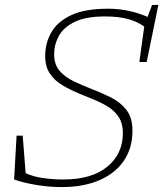

<svg xmlns="http://www.w3.org/2000/svg" viewBox="-20 -752 665 782"><path d="M519.5 -220Q519.5 -148.5 484.2 -97Q449 -45.5 384.2 -17.8Q319.5 10 230.5 10Q179.5 10 125.2 0.8Q71 -8.5 37.5 -21L47.5 -199.5H72.5L84.5 -46.5Q115.5 -32.5 155 -26.8Q194.5 -21 238 -21Q354 -21 417.2 -73.2Q480.5 -125.5 480.5 -210.5Q480.5 -248 464.8 -273.2Q449 -298.5 423 -315.2Q397 -332 366.8 -344.5Q336.5 -357 307 -369Q268 -385 235.5 -404Q203 -423 183.5 -451.8Q164 -480.5 164 -524.5Q164 -575.5 188.5 -619.2Q213 -663 269 -689.8Q325 -716.5 420 -716.5Q466.5 -716.5 508.8 -706.8Q551 -697 581 -683L599.5 -732H625L577.5 -499.5H547.5L567.5 -644Q538.5 -664.5 500.5 -674.8Q462.5 -685 407.5 -685Q330 -685 284.5 -663Q239 -641 219.8 -605.8Q200.5 -570.5 200.5 -531Q200.5 -489.5 222.5 -463.8Q244.5 -438 279.8 -421.2Q315 -404.5 354.5 -389Q394 -374 432 -355Q470 -336 494.8 -304.5Q519.5 -273 519.5 -220Z"/></svg>

Font: Newsreader 6pt ExtraLight
Style: Italic
Weight: 275
Italic angle: -17°
Designer: Hugues Gentile
Foundry: Production Type
Version: Version 1.003; ttfautohint (v1.8.3)